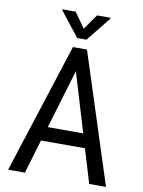

<svg xmlns="http://www.w3.org/2000/svg" viewBox="-97 -967 770 1034"><g transform="rotate(10 288.0 -450.5)"><path d="M408.2 -185.5 464.4 0H556.2L326.7 -710.9H250L21 0H112.8L168 -185.5ZM191.4 -262.7 288.1 -585.9 385.3 -262.7ZM290 -818.4 231.4 -901.4H159.2V-896.5L264.2 -762.7H314.9L421.9 -896.5V-901.4H348.1Z"/></g></svg>

Font: Roboto Condensed
Style: Regular
Weight: 400
Designer: Google
Version: Version 2.134; 2016